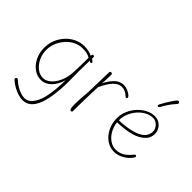

<svg xmlns="http://www.w3.org/2000/svg" viewBox="-190 -1217 1899 1899"><g transform="rotate(45 759.0 -267.5)"><path d="M59 -242Q59 -302 80.5 -355Q102 -408 140 -449Q178 -490 227.5 -513Q277 -536 333 -536Q363 -536 392.5 -529.5Q422 -523 441 -512Q443 -527 446 -531.5Q449 -536 456 -536Q464 -536 468 -530.5Q472 -525 471 -514L470 -501Q490 -488 494.5 -484Q499 -480 499 -475Q499 -452 469 -471L468 -425Q467 -375 466.5 -326Q466 -277 467 -236Q469 -167 467 -120.5Q465 -74 460 -30Q450 74 425.5 142Q401 210 363 243Q325 276 273 276Q246 276 212 265.5Q178 255 144.5 237Q111 219 83 195Q76 189 73 185Q70 181 70 176Q70 171 72 167Q74 163 78 161Q82 159 86 159Q89 159 93.5 161Q98 163 102 168Q124 189 153.5 207.5Q183 226 215 237Q247 248 274 248Q309 248 338 223Q367 198 388.5 151Q410 104 420 40Q426 8 429.5 -27Q433 -62 435 -97.5Q437 -133 437 -167Q415 -88 367.5 -41Q320 6 261 6Q206 6 160 -27.5Q114 -61 86.5 -117.5Q59 -174 59 -242ZM261 -22Q301 -22 337 -51Q373 -80 398.5 -130Q424 -180 432 -242Q434 -254 435.5 -282Q437 -310 438 -345Q439 -380 439.5 -416.5Q440 -453 440 -483Q418 -497 393 -502.5Q368 -508 333 -508Q285 -508 241 -486.5Q197 -465 163 -427.5Q129 -390 109 -342Q89 -294 89 -242Q89 -184 113 -134Q137 -84 176.5 -53Q216 -22 261 -22Z M685 -522Q685 -531 689 -535.5Q693 -540 700 -540Q709 -540 713.5 -535.5Q718 -531 718 -521Q718 -505 717 -480Q716 -455 715 -432.5Q714 -410 712 -400Q753 -475 791.5 -507.5Q830 -540 877 -540Q906 -540 936.5 -527Q967 -514 986 -494Q990 -490 992 -486Q994 -482 994 -478Q994 -473 991 -469Q988 -465 983 -465Q979 -465 975 -467Q971 -469 965 -475Q946 -494 923.5 -503.5Q901 -513 875 -513Q832 -513 791.5 -471Q751 -429 712 -344Q710 -308 708.5 -262Q707 -216 706 -168Q705 -120 704.5 -77.5Q704 -35 704 -5Q704 2 702.5 6Q701 10 697.5 11.5Q694 13 688 13Q681 13 676.5 5.5Q672 -2 669.5 -17.5Q667 -33 667 -56Q667 -76 668.5 -108.5Q670 -141 672.5 -176.5Q675 -212 678 -241Z M1273 -3Q1229 -3 1190.5 -23Q1152 -43 1122.5 -78.5Q1093 -114 1076.5 -160.5Q1060 -207 1060 -260Q1060 -313 1081.5 -363Q1103 -413 1139 -452.5Q1175 -492 1220.5 -515.5Q1266 -539 1314 -539Q1348 -539 1376 -522Q1404 -505 1420.5 -477Q1437 -449 1437 -415Q1437 -376 1419 -346.5Q1401 -317 1362 -292Q1319 -264 1252 -249Q1185 -234 1090 -231Q1097 -175 1123 -129Q1149 -83 1188.5 -56.5Q1228 -30 1273 -30Q1319 -30 1357.5 -52Q1396 -74 1435 -123Q1440 -128 1442.5 -130.5Q1445 -133 1449 -133Q1453 -133 1456 -131Q1459 -129 1461 -126.5Q1463 -124 1463 -120Q1463 -117 1460.5 -112Q1458 -107 1452 -98Q1421 -55 1372 -29Q1323 -3 1273 -3ZM1089 -258Q1166 -259 1236 -274Q1306 -289 1345 -314Q1375 -332 1391 -359Q1407 -386 1407 -417Q1407 -441 1394 -463.5Q1381 -486 1359.5 -500Q1338 -514 1312 -514Q1270 -514 1230.5 -493Q1191 -472 1159 -436Q1127 -400 1108 -354Q1089 -308 1089 -258Z M1287 -644Q1280 -632 1274 -629Q1268 -626 1261 -630Q1255 -634 1257 -641Q1259 -648 1263 -656Q1275 -680 1292 -707.5Q1309 -735 1324.5 -759Q1340 -783 1350 -795Q1361 -808 1368 -810.5Q1375 -813 1382 -807Q1390 -801 1389.5 -793.5Q1389 -786 1380 -776Q1350 -743 1330 -714Q1310 -685 1287 -644Z"/></g></svg>

Font: Playpen Sans Thin
Style: Regular
Weight: 250
Designer: Laura Meseguer, Veronika Burian, José Scaglione
Foundry: TypeTogether
Version: Version 1.001